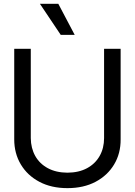

<svg xmlns="http://www.w3.org/2000/svg" viewBox="-20 -975 708 1008"><path d="M526.4 -718.8H613.3V-243.2Q613.8 -169.4 579.1 -111.6Q544.4 -53.7 481.7 -20.5Q418.9 12.7 334 12.7Q249.5 12.7 186.8 -20.5Q124 -53.7 89.4 -111.6Q54.7 -169.4 54.7 -243.2V-718.8H141.6V-250Q142.1 -197.3 165 -156.2Q188 -115.2 231.2 -92Q274.4 -68.8 334 -68.4Q394 -68.8 437 -92Q480 -115.2 503.2 -156.2Q526.4 -197.3 526.4 -250ZM298.8 -792 189.5 -955.1H286.1L372.1 -792Z"/></svg>

Font: Inter Display V
Style: Regular
Weight: 400
Designer: Rasmus Andersson
Foundry: rsms
Version: Version 3.015;git-src